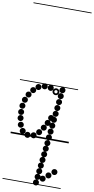

<svg xmlns="http://www.w3.org/2000/svg" viewBox="-180 -1390 940 1921"><g transform="rotate(10 290.0 -429.0)"><path d="M432.6 -483.5Q420 -483.5 411.2 -492.2Q402.5 -500.9 402.5 -513.4Q402.5 -526 411.2 -534.8Q419.9 -543.5 432.4 -543.5Q445 -543.5 453.8 -534.8Q462.5 -526.1 462.5 -513.6Q462.5 -501 453.8 -492.2Q445.1 -483.5 432.6 -483.5ZM426.1 -422Q413.5 -422 404.8 -430.7Q396 -439.4 396 -451.9Q396 -464.5 404.7 -473.2Q413.4 -482 425.9 -482Q438.5 -482 447.2 -473.3Q456 -464.6 456 -452.1Q456 -439.5 447.3 -430.8Q438.6 -422 426.1 -422ZM419.6 -360.5Q407 -360.5 398.2 -369.2Q389.5 -377.9 389.5 -390.4Q389.5 -403 398.2 -411.8Q406.9 -420.5 419.4 -420.5Q432 -420.5 440.8 -411.8Q449.5 -403.1 449.5 -390.6Q449.5 -378 440.8 -369.2Q432.1 -360.5 419.6 -360.5ZM413.1 -299Q400.5 -299 391.8 -307.7Q383 -316.4 383 -328.9Q383 -341.5 391.7 -350.2Q400.4 -359 412.9 -359Q425.5 -359 434.2 -350.3Q443 -341.6 443 -329.1Q443 -316.5 434.3 -307.8Q425.6 -299 413.1 -299ZM406.6 -239Q394 -239 385.2 -247.7Q376.5 -256.4 376.5 -268.9Q376.5 -281.5 385.2 -290.2Q393.9 -299 406.4 -299Q419 -299 427.8 -290.3Q436.5 -281.6 436.5 -269.1Q436.5 -256.5 427.8 -247.8Q419.1 -239 406.6 -239ZM400.1 -177Q387.5 -177 378.8 -185.7Q370 -194.4 370 -206.9Q370 -219.5 378.7 -228.2Q387.4 -237 399.9 -237Q412.5 -237 421.2 -228.3Q430 -219.6 430 -207.1Q430 -194.5 421.3 -185.8Q412.6 -177 400.1 -177ZM394.1 -116Q381.5 -116 372.8 -124.7Q364 -133.4 364 -145.9Q364 -158.5 372.7 -167.2Q381.4 -176 393.9 -176Q406.5 -176 415.2 -167.3Q424 -158.6 424 -146.1Q424 -133.5 415.3 -124.8Q406.6 -116 394.1 -116ZM387.6 -55Q375 -55 366.2 -63.7Q357.5 -72.4 357.5 -84.9Q357.5 -97.5 366.2 -106.2Q374.9 -115 387.4 -115Q400 -115 408.8 -106.3Q417.5 -97.6 417.5 -85.1Q417.5 -72.5 408.8 -63.8Q400.1 -55 387.6 -55ZM313.1 -486Q300.5 -486 291.8 -494.7Q283 -503.4 283 -515.9Q283 -528.5 291.7 -537.2Q300.4 -546 312.9 -546Q325.5 -546 334.2 -537.3Q343 -528.6 343 -516.1Q343 -503.5 334.3 -494.8Q325.6 -486 313.1 -486ZM251.1 -491Q238.5 -491 229.8 -499.7Q221 -508.4 221 -520.9Q221 -533.5 229.7 -542.2Q238.4 -551 250.9 -551Q263.5 -551 272.2 -542.3Q281 -533.6 281 -521.1Q281 -508.5 272.3 -499.8Q263.6 -491 251.1 -491ZM190.6 -473Q178 -473 169.2 -481.7Q160.5 -490.4 160.5 -502.9Q160.5 -515.5 169.2 -524.2Q177.9 -533 190.4 -533Q203 -533 211.8 -524.3Q220.5 -515.6 220.5 -503.1Q220.5 -490.5 211.8 -481.8Q203.1 -473 190.6 -473ZM144.1 -433.5Q131.5 -433.5 122.8 -442.2Q114 -450.9 114 -463.4Q114 -476 122.7 -484.8Q131.4 -493.5 143.9 -493.5Q156.5 -493.5 165.2 -484.8Q174 -476.1 174 -463.6Q174 -451 165.3 -442.2Q156.6 -433.5 144.1 -433.5ZM106.1 -382Q93.5 -382 84.8 -390.7Q76 -399.4 76 -411.9Q76 -424.5 84.7 -433.2Q93.4 -442 105.9 -442Q118.5 -442 127.2 -433.3Q136 -424.6 136 -412.1Q136 -399.5 127.3 -390.8Q118.6 -382 106.1 -382ZM79.1 -324Q66.5 -324 57.8 -332.7Q49 -341.4 49 -353.9Q49 -366.5 57.7 -375.2Q66.4 -384 78.9 -384Q91.5 -384 100.2 -375.3Q109 -366.6 109 -354.1Q109 -341.5 100.3 -332.8Q91.6 -324 79.1 -324ZM65.1 -261Q52.5 -261 43.8 -269.7Q35 -278.4 35 -290.9Q35 -303.5 43.7 -312.2Q52.4 -321 64.9 -321Q77.5 -321 86.2 -312.3Q95 -303.6 95 -291.1Q95 -278.5 86.3 -269.8Q77.6 -261 65.1 -261ZM63.1 -197.5Q50.5 -197.5 41.8 -206.2Q33 -214.9 33 -227.4Q33 -240 41.7 -248.8Q50.4 -257.5 62.9 -257.5Q75.5 -257.5 84.2 -248.8Q93 -240.1 93 -227.6Q93 -215 84.3 -206.2Q75.6 -197.5 63.1 -197.5ZM68.1 -136.5Q55.5 -136.5 46.8 -145.2Q38 -153.9 38 -166.4Q38 -179 46.7 -187.8Q55.4 -196.5 67.9 -196.5Q80.5 -196.5 89.2 -187.8Q98 -179.1 98 -166.6Q98 -154 89.3 -145.2Q80.6 -136.5 68.1 -136.5ZM82.1 -71Q69.5 -71 60.8 -79.7Q52 -88.4 52 -100.9Q52 -113.5 60.7 -122.2Q69.4 -131 81.9 -131Q94.5 -131 103.2 -122.3Q112 -113.6 112 -101.1Q112 -88.5 103.3 -79.8Q94.6 -71 82.1 -71ZM111.6 -13Q99 -13 90.2 -21.7Q81.5 -30.4 81.5 -42.9Q81.5 -55.5 90.2 -64.2Q98.9 -73 111.4 -73Q124 -73 132.8 -64.3Q141.5 -55.6 141.5 -43.1Q141.5 -30.5 132.8 -21.8Q124.1 -13 111.6 -13ZM165.6 17Q153 17 144.2 8.3Q135.5 -0.4 135.5 -12.9Q135.5 -25.5 144.2 -34.2Q152.9 -43 165.4 -43Q178 -43 186.8 -34.3Q195.5 -25.6 195.5 -13.1Q195.5 -0.5 186.8 8.2Q178.1 17 165.6 17ZM226.6 11Q214 11 205.2 2.3Q196.5 -6.4 196.5 -18.9Q196.5 -31.5 205.2 -40.2Q213.9 -49 226.4 -49Q239 -49 247.8 -40.3Q256.5 -31.6 256.5 -19.1Q256.5 -6.5 247.8 2.2Q239.1 11 226.6 11ZM275.6 -29.5Q263 -29.5 254.2 -38.2Q245.5 -46.9 245.5 -59.4Q245.5 -72 254.2 -80.8Q262.9 -89.5 275.4 -89.5Q288 -89.5 296.8 -80.8Q305.5 -72.1 305.5 -59.6Q305.5 -47 296.8 -38.2Q288.1 -29.5 275.6 -29.5ZM313.6 -82Q301 -82 292.2 -90.7Q283.5 -99.4 283.5 -111.9Q283.5 -124.5 292.2 -133.2Q300.9 -142 313.4 -142Q326 -142 334.8 -133.3Q343.5 -124.6 343.5 -112.1Q343.5 -99.5 334.8 -90.8Q326.1 -82 313.6 -82ZM343.6 -135.5Q331 -135.5 322.2 -144.2Q313.5 -152.9 313.5 -165.4Q313.5 -178 322.2 -186.8Q330.9 -195.5 343.4 -195.5Q356 -195.5 364.8 -186.8Q373.5 -178.1 373.5 -165.6Q373.5 -153 364.8 -144.2Q356.1 -135.5 343.6 -135.5ZM369.1 -190Q356.5 -190 347.8 -198.7Q339 -207.4 339 -219.9Q339 -232.5 347.7 -241.2Q356.4 -250 368.9 -250Q381.5 -250 390.2 -241.3Q399 -232.6 399 -220.1Q399 -207.5 390.3 -198.8Q381.6 -190 369.1 -190ZM371.2 -452.5Q357 -452.5 346.8 -462.7Q336.5 -472.8 336.5 -487.2Q336.5 -501.5 346.7 -511.5Q356.8 -521.5 371.2 -521.5Q385.5 -521.5 395.5 -511.4Q405.5 -501.4 405.5 -487.2Q405.5 -473 395.4 -462.8Q385.4 -452.5 371.2 -452.5ZM371.2 -470.5Q378 -470.5 382.8 -475.4Q387.5 -480.3 387.5 -487Q387.5 -494 382.7 -498.8Q377.9 -503.5 371 -503.5Q364.5 -503.5 359.5 -498.8Q354.5 -494 354.5 -487Q354.5 -480.3 359.5 -475.4Q364.5 -470.5 371.2 -470.5ZM381.1 5Q368.5 5 359.8 -3.7Q351 -12.4 351 -24.9Q351 -37.5 359.7 -46.2Q368.4 -55 380.9 -55Q393.5 -55 402.2 -46.3Q411 -37.6 411 -25.1Q411 -12.5 402.3 -3.8Q393.6 5 381.1 5ZM376.1 64Q363.5 64 354.8 55.3Q346 46.6 346 34.1Q346 21.5 354.7 12.8Q363.4 4 375.9 4Q388.5 4 397.2 12.7Q406 21.4 406 33.9Q406 46.5 397.3 55.2Q388.6 64 376.1 64ZM369.6 121.5Q357 121.5 348.2 112.8Q339.5 104.1 339.5 91.6Q339.5 79 348.2 70.2Q356.9 61.5 369.4 61.5Q382 61.5 390.8 70.2Q399.5 78.9 399.5 91.4Q399.5 104 390.8 112.8Q382.1 121.5 369.6 121.5ZM363.6 180Q351 180 342.2 171.3Q333.5 162.6 333.5 150.1Q333.5 137.5 342.2 128.8Q350.9 120 363.4 120Q376 120 384.8 128.7Q393.5 137.4 393.5 149.9Q393.5 162.5 384.8 171.2Q376.1 180 363.6 180ZM357.1 238Q344.5 238 335.8 229.3Q327 220.6 327 208.1Q327 195.5 335.7 186.8Q344.4 178 356.9 178Q369.5 178 378.2 186.7Q387 195.4 387 207.9Q387 220.5 378.3 229.2Q369.6 238 357.1 238ZM350.6 296.5Q338 296.5 329.2 287.8Q320.5 279.1 320.5 266.6Q320.5 254 329.2 245.2Q337.9 236.5 350.4 236.5Q363 236.5 371.8 245.2Q380.5 253.9 380.5 266.4Q380.5 279 371.8 287.8Q363.1 296.5 350.6 296.5ZM344.6 355Q332 355 323.2 346.3Q314.5 337.6 314.5 325.1Q314.5 312.5 323.2 303.8Q331.9 295 344.4 295Q357 295 365.8 303.7Q374.5 312.4 374.5 324.9Q374.5 337.5 365.8 346.2Q357.1 355 344.6 355ZM338.1 413Q325.5 413 316.8 404.3Q308 395.6 308 383.1Q308 370.5 316.7 361.8Q325.4 353 337.9 353Q350.5 353 359.2 361.7Q368 370.4 368 382.9Q368 395.5 359.3 404.2Q350.6 413 338.1 413ZM391.1 422.5Q378.5 422.5 369.8 413.8Q361 405.1 361 392.6Q361 380 369.7 371.2Q378.4 362.5 390.9 362.5Q403.5 362.5 412.2 371.2Q421 379.9 421 392.4Q421 405 412.3 413.8Q403.6 422.5 391.1 422.5ZM442.6 380.5Q430 380.5 421.2 371.8Q412.5 363.1 412.5 350.6Q412.5 338 421.2 329.2Q429.9 320.5 442.4 320.5Q455 320.5 463.8 329.2Q472.5 337.9 472.5 350.4Q472.5 363 463.8 371.8Q455.1 380.5 442.6 380.5ZM495.6 337Q483 337 474.2 328.3Q465.5 319.6 465.5 307.1Q465.5 294.5 474.2 285.8Q482.9 277 495.4 277Q508 277 516.8 285.7Q525.5 294.4 525.5 306.9Q525.5 319.5 516.8 328.2Q508.1 337 495.6 337ZM331.6 471.5Q319 471.5 310.2 462.8Q301.5 454.1 301.5 441.6Q301.5 429 310.2 420.2Q318.9 411.5 331.4 411.5Q344 411.5 352.8 420.2Q361.5 428.9 361.5 441.4Q361.5 454 352.8 462.8Q344.1 471.5 331.6 471.5ZM-5 455H585.5V463H-5ZM-5 -16H585.5V0H-5ZM-5 -549H585.5V-541H-5ZM-5 -1329H585.5V-1321H-5Z"/></g></svg>

Font: Edu SA Dotted Guide
Style: Regular
Weight: 400
Designer: Tina and Corey Anderson, Eben Sorkin, Mirko Velimirovic
Foundry: Google for Education
Version: Version 2.000